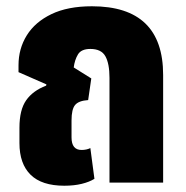

<svg xmlns="http://www.w3.org/2000/svg" viewBox="-20 -582 594 612"><path d="M185 10Q113 10 77.5 -25Q42 -60 42 -126V-175Q42 -232 63.5 -262.5Q85 -293 127 -309L128 -313L39 -352V-374Q39 -427 65.5 -469.5Q92 -512 144 -537Q196 -562 273 -562Q500 -562 500 -343V0H329V-334Q329 -379 316 -402.5Q303 -426 268 -426Q239 -426 228.5 -408.5Q218 -391 215 -367L271 -332L261 -263Q231 -261 219.5 -247.5Q208 -234 208 -198V-144Q208 -104 240 -104Q256 -104 268 -110L281 -12Q265 -2 240.5 4Q216 10 185 10Z"/></svg>

Font: Noto Sans Thai Cond Blk
Style: Regular
Weight: 900
Width: 3
Designer: Monotype Design Team
Foundry: Monotype Imaging Inc.
Version: Version 2.002; ttfautohint (v1.8.4.7-5d5b)